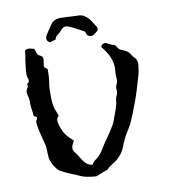

<svg xmlns="http://www.w3.org/2000/svg" viewBox="-90 -902 861 978"><g transform="rotate(-10 341.0 -413.0)"><path d="M76.2 -388.7 76.7 -387.2 78.1 -388.7ZM103 -258.8 101.6 -258.3 100.6 -257.3 103.5 -255.4 104.5 -257.3ZM182.1 -313Q182.1 -307.1 183.6 -299.8L187.5 -286.6Q199.2 -248 219.7 -226.1L233.4 -212.4L247.6 -198.7L242.2 -188L236.8 -177.7Q233.4 -168.9 233.4 -161.1Q233.4 -149.9 240.7 -141.1Q248.5 -131.3 258.8 -115.2L267.1 -102.1L275.9 -88.9Q293.9 -63.5 320.3 -61Q325.2 -74.2 345.7 -87.9Q358.9 -97.2 369.1 -111.3Q375 -119.1 383.8 -132.8L397.5 -155.3L415.5 -181.2L433.1 -207L444.3 -224.6L455.1 -242.2Q466.3 -262.7 470.7 -279.3L478.5 -300.8L486.3 -322.8Q495.1 -348.6 495.6 -367.2Q495.6 -374 500.5 -383.8Q507.3 -397 507.3 -410.6Q507.3 -413.6 506.8 -417Q506.3 -419.4 506.3 -422.4Q506.3 -434.1 513.7 -447.8Q517.1 -455.1 517.1 -467.3Q517.1 -471.7 516.6 -476.1L516.1 -492.2V-498Q516.1 -503.4 516.6 -507.8Q518.1 -517.6 518.1 -527.8Q518.1 -561.5 499.5 -598.1Q496.6 -605 489.3 -614.7L478 -630.9L471.2 -639.6Q468.8 -643.1 468.8 -646Q468.8 -650.9 474.6 -655.3Q479 -659.2 485.8 -660.2Q487.8 -660.6 489.3 -660.6Q494.6 -660.6 498.5 -658.2Q516.1 -647 531.2 -644Q536.1 -643.1 540.5 -638.2Q544.9 -634.3 546.9 -629.4Q553.7 -615.2 573.2 -608.9Q599.6 -600.1 610.8 -579.6Q615.7 -570.8 620.1 -566.9Q638.7 -551.3 638.7 -528.3Q638.7 -524.9 638.2 -521.5L634.8 -496.1Q632.8 -481.4 629.4 -470.7L606.9 -394.5Q593.8 -351.6 580.6 -319.3L564.5 -277.3L546.4 -235.4Q543.9 -229 538.6 -220.7L529.8 -206.5Q501.5 -162.1 487.8 -122.1Q476.1 -89.8 443.8 -63Q439 -58.6 430.7 -53.2L416.5 -44.4Q398.9 -33.7 391.6 -23.9L330.6 -0.5L327.6 0H323.7Q269 -4.4 243.7 -18.1Q235.4 -22.5 225.1 -26.4L206.5 -33.7Q185.5 -42 156.2 -57.1Q142.6 -64.5 136.2 -72.8Q107.9 -108.9 106 -138.7L104.5 -163.1L103.5 -187.5Q103.5 -193.8 101.1 -203.1L97.2 -218.3L90.8 -244.1L84 -270.5Q76.7 -300.8 75.2 -323.2V-324.2Q75.2 -329.1 78.6 -335L81.5 -339.8L83.5 -345.2V-345.7Q83.5 -349.1 76.2 -353Q72.3 -355 70.3 -356.4Q67.4 -358.9 67.4 -361.8L66.4 -376L64.5 -389.6Q61.5 -407.7 61.5 -417.5L61 -441.9Q60.1 -455.6 56.2 -465.8Q53.7 -473.6 53.7 -481Q53.7 -495.1 62.5 -505.9Q65.4 -509.3 65.4 -513.2Q65.4 -516.1 63.5 -519V-522.5Q64.5 -524.9 65.4 -525.9Q75.2 -531.7 75.2 -540.5Q75.2 -544.9 72.8 -550.3Q68.4 -560.1 68.4 -572.8V-584.5L69.3 -595.7Q71.3 -615.7 75.2 -644L79.6 -668.9L82.5 -693.8Q91.3 -700.2 101.6 -700.2Q104 -700.2 106 -699.7Q110.8 -699.2 117.7 -697.3L130.9 -693.4L133.3 -685.5L136.2 -677.2Q139.2 -661.1 153.3 -654.8Q167.5 -648.9 167.5 -635.3Q167.5 -632.3 167 -629.4L163.1 -603V-600.1Q163.1 -590.3 172.9 -586.4Q175.8 -585 177.7 -582Q179.7 -579.6 179.7 -577.6V-576.7L178.7 -545.9Q178.2 -528.3 175.8 -515.6Q172.4 -499.5 171.4 -477.1V-432.6Q171.4 -389.2 185.5 -359.4L189.5 -348.6L193.8 -337.4Q182.1 -327.1 182.1 -313ZM292.5 -826.2Q377.4 -822.8 386.2 -821.8Q402.3 -820.8 414.1 -811.5Q433.6 -798.3 445.3 -777.8L453.1 -765.1Q466.3 -747.1 466.3 -738.3Q466.3 -728.5 444.8 -715.3L438.5 -710.9Q433.6 -708.5 427.7 -708.5Q422.9 -708.5 417.5 -710.4Q406.2 -714.4 404.3 -723.6Q402.8 -735.8 390.6 -741.2L344.7 -765.1Q319.3 -778.8 307.1 -778.8Q293.9 -778.8 280.8 -763.2Q270.5 -751.5 258.5 -742.7Q246.6 -733.9 246.1 -722.2L215.3 -712.9Q199.2 -721.2 199.2 -734.4Q199.2 -744.6 207 -756.3L232.9 -794.9Q250.5 -826.2 289.1 -826.2Z"/></g></svg>

Font: Kurland
Style: Regular
Weight: 400
Designer: GGBot
Version: 0.22